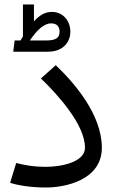

<svg xmlns="http://www.w3.org/2000/svg" viewBox="-20 -820 518 854"><path d="M25 -7C58 4 114 14 186 14C264 14 433 -16 433 -163C433 -311 310 -452 228 -530L162 -471C236 -400 358 -266 358 -163C358 -98 250 -78 186 -78C126 -78 88 -86 52 -95ZM193 -590C268 -590 293 -641 293 -678C293 -728 260 -767 211 -767C184 -767 159 -756 131 -725V-800H82V-658C79 -652 75 -646 71 -640H45L39 -590ZM113 -640C142 -684 175 -716 207 -716C234 -716 245 -701 245 -679C245 -651 228 -640 184 -640Z"/></svg>

Font: FiraGO Unicode
Style: Regular
Weight: 400
Designer: bBox Type
Foundry: bBox Type GmbH
Version: Version 1.001;PS 001.001;hotconv 1.0.88;makeotf.lib2.5.64775